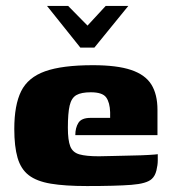

<svg xmlns="http://www.w3.org/2000/svg" viewBox="-20 -620 572 645"><path d="M138 -600H209L274 -534L335 -600H411L297 -460H250ZM272 5Q198 5 150.5 -3Q103 -11 76.5 -31.5Q50 -52 39 -90Q28 -128 28 -187Q28 -267 51 -313.5Q74 -360 131.5 -380.5Q189 -401 292 -401Q373 -401 420.5 -385Q468 -369 488.5 -336Q509 -303 509 -251V-166H233Q233 -191 243.5 -207.5Q254 -224 284 -224H350V-243Q349 -276 336.5 -293Q324 -310 285 -310Q253 -310 236.5 -300.5Q220 -291 214 -265.5Q208 -240 208 -191Q208 -149 216 -128.5Q224 -108 246.5 -101.5Q269 -95 312 -95Q329 -95 359.5 -96Q390 -97 422.5 -97.5Q455 -98 480 -99.5Q505 -101 510 -102V-81Q510 -66 505.5 -47.5Q501 -29 490 -19Q473 -3 421 1Q369 5 272 5Z"/></svg>

Font: Genos ExtraBold
Style: Regular
Weight: 800
Designer: Robert E. Leuschke
Foundry: Robert E. Leuschke
Version: Version 1.010